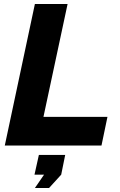

<svg xmlns="http://www.w3.org/2000/svg" viewBox="-20 -730 603 963"><path d="M155 -710H319L198 -144H519L489 0H4ZM155 213 201 146H153L175 47H307L287 146L226 213Z"/></svg>

Font: Raleway Thin ExtraBold
Style: Italic
Weight: 800
Italic angle: -12°
Version: Version 4.026